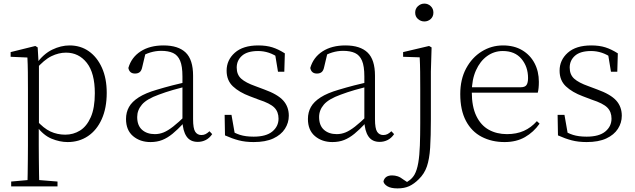

<svg xmlns="http://www.w3.org/2000/svg" viewBox="-20 -774 3520 1065"><path d="M42 260V233L154 223H175L299 233V260ZM132 260Q133 229 133.5 189.5Q134 150 134.5 108.5Q135 67 135 32V-278Q135 -330 134.5 -374Q134 -418 132 -455L39 -459V-485L176 -519L189 -511L194 -425L196 -420V-80L195 -71V32Q195 66 195.5 107.5Q196 149 196.5 189Q197 229 198 260ZM355 14Q312 14 266.5 -4.5Q221 -23 182 -75H169L181 -108Q222 -62 260 -44.5Q298 -27 342 -27Q387 -27 424 -50Q461 -73 483.5 -124Q506 -175 506 -257Q506 -369 461.5 -425.5Q417 -482 346 -482Q306 -482 265.5 -462.5Q225 -443 178 -389L169 -420H181Q221 -475 269.5 -498.5Q318 -522 366 -522Q427 -522 473 -489.5Q519 -457 545.5 -398Q572 -339 572 -259Q572 -175 544.5 -113.5Q517 -52 468 -19Q419 14 355 14Z M815 14Q757 14 718 -19Q679 -52 679 -114Q679 -151 695.5 -180.5Q712 -210 749.5 -234Q787 -258 849 -276Q892 -289 936.5 -300.5Q981 -312 1021 -321V-297Q981 -287 939.5 -275Q898 -263 861 -249Q794 -225 767.5 -194Q741 -163 741 -125Q741 -78 768 -54Q795 -30 839 -30Q864 -30 887.5 -39.5Q911 -49 940.5 -72Q970 -95 1010 -134L1016 -89H997Q965 -55 937 -32Q909 -9 880 2.5Q851 14 815 14ZM1077 13Q1035 13 1014.5 -17.5Q994 -48 992 -102V-106V-350Q992 -407 979 -437.5Q966 -468 940 -480Q914 -492 874 -492Q844 -492 814 -483Q784 -474 752 -454L788 -482L769 -402Q765 -382 755 -374Q745 -366 729 -366Q698 -366 692 -397Q709 -456 760 -489Q811 -522 887 -522Q969 -522 1010 -482.5Q1051 -443 1051 -354V-113Q1051 -61 1063 -43Q1075 -25 1097 -25Q1110 -25 1120 -30Q1130 -35 1142 -46L1157 -30Q1142 -8 1121.5 2.5Q1101 13 1077 13Z M1387 14Q1341 14 1304.5 4.5Q1268 -5 1228 -23L1226 -137H1264L1285 -17L1253 -18V-54Q1280 -36 1311 -26Q1342 -16 1387 -16Q1456 -16 1490.5 -44.5Q1525 -73 1525 -116Q1525 -154 1501.5 -177.5Q1478 -201 1416 -221L1366 -240Q1307 -262 1272 -295Q1237 -328 1237 -382Q1237 -441 1282.5 -481.5Q1328 -522 1413 -522Q1457 -522 1490.5 -511.5Q1524 -501 1560 -478L1557 -376H1522L1504 -485L1531 -483V-450Q1500 -472 1471 -481.5Q1442 -491 1412 -491Q1352 -491 1322.5 -465Q1293 -439 1293 -399Q1293 -360 1318 -337.5Q1343 -315 1397 -296L1445 -278Q1520 -251 1551 -216.5Q1582 -182 1582 -132Q1582 -93 1560.5 -59.5Q1539 -26 1496 -6Q1453 14 1387 14Z M1824 14Q1766 14 1727 -19Q1688 -52 1688 -114Q1688 -151 1704.5 -180.5Q1721 -210 1758.5 -234Q1796 -258 1858 -276Q1901 -289 1945.5 -300.5Q1990 -312 2030 -321V-297Q1990 -287 1948.5 -275Q1907 -263 1870 -249Q1803 -225 1776.5 -194Q1750 -163 1750 -125Q1750 -78 1777 -54Q1804 -30 1848 -30Q1873 -30 1896.5 -39.5Q1920 -49 1949.5 -72Q1979 -95 2019 -134L2025 -89H2006Q1974 -55 1946 -32Q1918 -9 1889 2.5Q1860 14 1824 14ZM2086 13Q2044 13 2023.5 -17.5Q2003 -48 2001 -102V-106V-350Q2001 -407 1988 -437.5Q1975 -468 1949 -480Q1923 -492 1883 -492Q1853 -492 1823 -483Q1793 -474 1761 -454L1797 -482L1778 -402Q1774 -382 1764 -374Q1754 -366 1738 -366Q1707 -366 1701 -397Q1718 -456 1769 -489Q1820 -522 1896 -522Q1978 -522 2019 -482.5Q2060 -443 2060 -354V-113Q2060 -61 2072 -43Q2084 -25 2106 -25Q2119 -25 2129 -30Q2139 -35 2151 -46L2166 -30Q2151 -8 2130.5 2.5Q2110 13 2086 13Z M2185 271Q2148 271 2128.5 259Q2109 247 2107 232Q2115 199 2155 199Q2171 199 2186 204Q2201 209 2219 223L2254 246V253H2223V243Q2239 236 2254 224Q2269 212 2279 195Q2293 170 2300 129.5Q2307 89 2309 33Q2311 -23 2311 -92V-281Q2311 -332 2310.5 -375Q2310 -418 2308 -456L2216 -459V-485L2360 -519L2374 -511L2370 -377V-114Q2370 -18 2366 45Q2362 108 2348 149Q2334 190 2303 220Q2277 246 2250 258.5Q2223 271 2185 271ZM2334 -655Q2314 -655 2298.5 -668.5Q2283 -682 2283 -704Q2283 -726 2298.5 -740Q2314 -754 2334 -754Q2354 -754 2369 -740Q2384 -726 2384 -704Q2384 -682 2369 -668.5Q2354 -655 2334 -655Z M2779 14Q2708 14 2652 -15Q2596 -44 2564.5 -103.5Q2533 -163 2533 -252Q2533 -334 2565.5 -394.5Q2598 -455 2652 -488.5Q2706 -522 2770 -522Q2832 -522 2876.5 -495.5Q2921 -469 2945 -423.5Q2969 -378 2969 -320Q2969 -283 2963 -260H2563V-290H2868Q2892 -290 2900.5 -302.5Q2909 -315 2909 -341Q2909 -404 2872.5 -447.5Q2836 -491 2769 -491Q2721 -491 2682 -463Q2643 -435 2620 -383.5Q2597 -332 2597 -263Q2597 -183 2622 -131Q2647 -79 2691 -54.5Q2735 -30 2792 -30Q2845 -30 2885.5 -48Q2926 -66 2958 -102L2973 -88Q2940 -41 2892 -13.5Q2844 14 2779 14Z M3234 14Q3188 14 3151.5 4.5Q3115 -5 3075 -23L3073 -137H3111L3132 -17L3100 -18V-54Q3127 -36 3158 -26Q3189 -16 3234 -16Q3303 -16 3337.5 -44.5Q3372 -73 3372 -116Q3372 -154 3348.5 -177.5Q3325 -201 3263 -221L3213 -240Q3154 -262 3119 -295Q3084 -328 3084 -382Q3084 -441 3129.5 -481.5Q3175 -522 3260 -522Q3304 -522 3337.5 -511.5Q3371 -501 3407 -478L3404 -376H3369L3351 -485L3378 -483V-450Q3347 -472 3318 -481.5Q3289 -491 3259 -491Q3199 -491 3169.5 -465Q3140 -439 3140 -399Q3140 -360 3165 -337.5Q3190 -315 3244 -296L3292 -278Q3367 -251 3398 -216.5Q3429 -182 3429 -132Q3429 -93 3407.5 -59.5Q3386 -26 3343 -6Q3300 14 3234 14Z"/></svg>

Font: Noto Serif JP
Style: Regular
Weight: 200
Designer: Ryoko NISHIZUKA 西塚涼子 (kana & ideographs); Frank Grießhammer (Latin, Greek & Cyrillic); Wenlong ZHANG 张文龙 (bopomofo); San
Foundry: Adobe
Version: Version 2.001;hotconv 1.1.0;makeotfexe 2.6.0